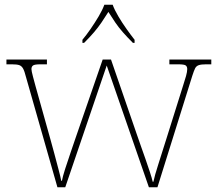

<svg xmlns="http://www.w3.org/2000/svg" viewBox="-20 -786 910 806"><path d="M89 -463Q83 -487 77 -498Q71 -509 61 -512.5Q51 -516 30 -516H7V-536H177V-516H150Q125 -516 118.5 -511Q112 -506 112 -496Q112 -488 118.5 -464Q125 -440 129 -425L192 -200Q199 -176 208 -141.5Q217 -107 225.5 -75.5Q234 -44 237 -27H240Q243 -44 253.5 -77Q264 -110 276.5 -146Q289 -182 297 -206L411 -536H446L554 -223Q560 -205 570 -177Q580 -149 590.5 -119Q601 -89 609.5 -63Q618 -37 621 -23H624Q629 -48 644.5 -96Q660 -144 679 -205L749 -428Q756 -449 761 -467Q766 -485 766 -496Q766 -506 760 -511Q754 -516 728 -516H691V-536H867V-516H845Q825 -516 814.5 -512.5Q804 -509 799 -499Q794 -489 787 -467L641 0H605L428 -511L254 0H221ZM326 -619Q342 -638 360 -664Q378 -690 394 -717Q410 -744 418 -766H453Q461 -744 477 -717Q493 -690 511.5 -664Q530 -638 545 -619V-606H538Q513 -631 495.5 -651Q478 -671 464 -691.5Q450 -712 435 -736Q420 -712 406 -691.5Q392 -671 375 -651Q358 -631 333 -606H326Z"/></svg>

Font: Noto Serif Lao Thin
Style: Regular
Weight: 250
Designer: Monotype Design Team
Foundry: Monotype Imaging Inc.
Version: Version 2.003